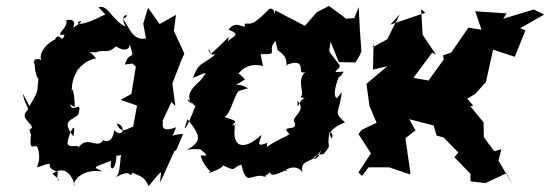

<svg xmlns="http://www.w3.org/2000/svg" viewBox="-20 -587 1851 646"><path d="M335 -538C354 -551 269 -500 244 -508C232 -514 283 -529 222 -491C215 -472 253 -530 203 -519C211 -491 157 -466 197 -470C188 -436 179 -484 165 -454C124 -436 102 -386 128 -380C88 -406 91 -363 97 -375C94 -340 118 -289 114 -349C98 -267 119 -297 79 -230L57 -272C62 -236 79 -224 73 -216C37 -186 111 -164 79 -151C93 -93 114 -95 85 -142C76 -67 95 -106 106 -92C128 -27 77 -13 131 -33C171 -42 120 -27 176 -8C162 29 201 31 156 -2C196 -32 223 0 231 37C221 40 240 -23 326 -10C286 -27 299 -24 354 -46C346 -13 368 -5 372 -63C409 -65 415 -86 393 -87C379 -49 389 -7 369 10C428 -25 413 18 426 -6C453 7 466 7 480 39C537 -28 519 -12 519 27L567 -79L573 -82L596 -136C546 -136 559 -112 572 -159C503 -131 538 -194 525 -176L557 -244L570 -230L560 -306L590 -384L600 -406V-407L565 -483L572 -537L517 -506L478 -561L462 -507L471 -458C421 -446 409 -514 392 -523C432 -539 374 -549 403 -497C353 -522 345 -572 311 -563ZM426 -373 437 -363 422 -271 386 -251 441 -232 428 -161C405 -154 391 -133 372 -171C403 -170 398 -117 364 -149C357 -84 308 -128 328 -116C307 -82 273 -135 243 -89C252 -105 209 -84 207 -106C212 -143 239 -188 227 -128C184 -184 223 -181 243 -201C260 -258 223 -201 216 -236L231 -227C233 -253 223 -310 222 -274C216 -356 281 -376 235 -345C242 -354 269 -387 303 -390C281 -424 257 -410 304 -411C328 -423 341 -403 370 -431C401 -411 418 -422 416 -440C437 -375 417 -423 400 -370Z M1196 -414C1192 -463 1189 -513 1187 -563L1172 -526L1143 -524L1136 -531L1087 -567L1046 -546L1006 -500L906 -552C903 -520 908 -565 886 -557C824 -493 824 -511 803 -507C810 -478 777 -527 749 -487C805 -466 742 -462 746 -439C748 -472 768 -476 690 -406C674 -446 681 -390 708 -406C656 -364 651 -381 629 -325C683 -347 677 -348 656 -318C627 -291 601 -268 628 -234L611 -250C609 -266 663 -192 642 -242C606 -147 591 -132 611 -186C660 -125 656 -111 609 -82C649 -93 691 -72 646 -91C692 -55 671 -65 655 -64C665 -20 708 -1 679 -5C707 -10 747 -33 723 -34C783 -5 756 -23 792 -33C812 46 819 -7 878 7C828 9 903 13 889 -31C872 37 949 -28 946 -11C922 -9 978 -43 998 -6C985 -57 1042 -34 1060 -84C1050 -30 1006 -61 1069 -69C1103 -109 1074 -82 1091 -150C1062 -131 1106 -160 1097 -121C1072 -145 1125 -170 1141 -175C1099 -212 1122 -204 1130 -277L1114 -257C1119 -256 1090 -252 1121 -331C1108 -353 1115 -304 1136 -346C1076 -340 1137 -355 1120 -371C1078 -429 1088 -401 1092 -447L1120 -378L1176 -377L1189 -398ZM915 -414C908 -428 943 -395 940 -391C946 -384 942 -354 947 -370C1020 -395 973 -328 1008 -346C975 -317 1008 -272 991 -260L1026 -252C986 -279 980 -196 981 -248C1015 -213 956 -193 971 -175C985 -142 918 -170 954 -136C934 -121 919 -122 865 -84C888 -75 872 -100 881 -107C833 -88 859 -113 859 -133C801 -78 754 -88 773 -174C759 -140 782 -181 750 -163C801 -184 745 -184 736 -195C756 -200 771 -281 787 -282L815 -290C766 -318 752 -283 803 -319C820 -298 773 -369 769 -326C781 -331 798 -381 865 -365C850 -429 862 -397 863 -405C922 -403 875 -417 907 -449Z M1430 -195 1449 -131 1473 -124 1522 -74 1509 -58 1563 -2V23L1613 29L1684 -4L1705 35L1657 -47L1667 -85L1643 -78L1608 -125L1607 -175L1563 -229L1572 -232L1552 -255L1579 -271L1615 -311L1639 -420L1712 -396L1748 -485L1730 -492L1811 -538L1776 -555L1673 -524L1685 -542L1579 -549L1600 -487L1556 -494L1498 -410L1471 -401L1473 -387L1422 -316L1371 -325L1434 -410L1447 -403L1402 -470L1397 -556L1411 -544L1293 -504L1325 -539L1283 -455L1234 -428L1237 -442L1235 -353L1283 -364L1213 -305L1223 -231L1247 -174L1197 -150L1186 -136L1228 -71L1186 -7L1198 5L1220 -24H1289L1360 0V-11L1344 -122L1378 -148L1357 -186L1442 -164Z"/></svg>

Font: Asimov Aggro
Style: It
Weight: 500
Designer: Google
Version: Version 2.000980; 2014